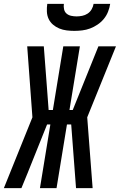

<svg xmlns="http://www.w3.org/2000/svg" viewBox="-56 -975 621 995"><path d="M424 0H338L313 -330H291L237 0H151L205 -330H188L87 -78L55 0H-36L112 -367L85 -735H171L187 -525L196 -405H218L272 -735H358L304 -405H321L454 -735H545L396 -367ZM329 -815Q309 -815 289 -817.5Q269 -820 251 -827.5Q233 -835 218.5 -847.5Q204 -860 196 -877Q188 -894 187 -914.5Q186 -935 189 -955H275Q273 -941 276 -927Q279 -913 289 -904.5Q299 -896 313 -893Q327 -890 341 -890Q355 -890 370 -893Q385 -896 398 -904.5Q411 -913 419 -927Q427 -941 429 -955H515Q512 -935 504 -914.5Q496 -894 482 -877Q468 -860 449.5 -847.5Q431 -835 411 -827.5Q391 -820 370 -817.5Q349 -815 329 -815Z"/></svg>

Font: Iosevka Term Curly Semibold
Style: Italic
Weight: 600
Italic angle: -9°
Designer: Belleve Invis
Foundry: Belleve Invis
Version: Version 32.3.0